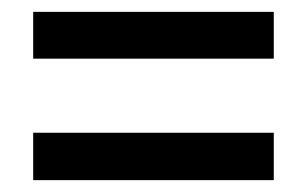

<svg xmlns="http://www.w3.org/2000/svg" viewBox="-20 -514 520 324"><path d="M36 -415H442V-494H36ZM36 -210H442V-290H36Z"/></svg>

Font: Noto Sans Gujarati Condensed Medium
Style: Regular
Weight: 500
Width: 3
Designer: Jelle Bosma - Monotype Design Team, Universal Thirst
Foundry: Monotype Imaging Inc.
Version: Version 2.106